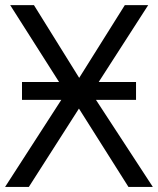

<svg xmlns="http://www.w3.org/2000/svg" viewBox="-20 -734 621 754"><path d="M220.7 -341.8H66.4V-412.1H211.9L20 -713.9H113.3L291 -428.2L470.2 -713.9H562L367.7 -412.1H514.2V-341.8H356.9L580.1 0H484.4L290 -307.6L93.3 0H0Z"/></svg>

Font: Viking Open Sans
Style: Regular
Weight: 400
Foundry: Ascender Corporation
Version: Version 2.001